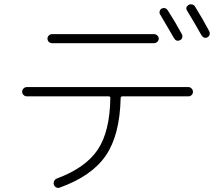

<svg xmlns="http://www.w3.org/2000/svg" viewBox="-20 -860 1040 910"><path d="M746.1 -819.3Q753.9 -823.2 761.7 -821.3Q769.5 -819.3 775.4 -810.5Q809.6 -757.8 841.8 -698.2Q845.7 -690.4 843.8 -682.1Q841.8 -673.8 834 -669.9Q816.4 -661.1 805.7 -677.7Q778.3 -724.6 739.3 -791Q734.4 -797.9 736.8 -806.6Q739.3 -815.4 746.1 -819.3ZM904.3 -829.1Q941.4 -769.5 971.7 -711.9Q975.6 -704.1 973.6 -696.3Q971.7 -688.5 963.9 -683.6Q946.3 -674.8 934.6 -693.4Q901.4 -752.9 867.2 -808.6Q856.4 -825.2 874 -836.9Q881.8 -840.8 890.6 -838.9Q899.4 -836.9 904.3 -829.1ZM226.6 -698.2H710Q718.8 -698.2 725.6 -691.9Q732.4 -685.5 732.4 -676.8Q732.4 -668 725.6 -661.6Q718.8 -655.3 710 -655.3H226.6Q217.8 -655.3 211.4 -661.6Q205.1 -668 205.1 -676.8Q205.1 -685.5 211.4 -691.9Q217.8 -698.2 226.6 -698.2ZM107.4 -403.3Q98.6 -403.3 91.8 -409.7Q85 -416 85 -424.8Q85 -433.6 91.3 -440.4Q97.7 -447.3 107.4 -447.3H873Q881.8 -447.3 888.2 -440.4Q894.5 -433.6 894.5 -424.8Q894.5 -416 888.2 -409.7Q881.8 -403.3 873 -403.3H560.5Q551.8 -403.3 551.8 -394.5Q547.9 -219.7 481.4 -122.6Q415 -25.4 262.7 29.3Q254.9 32.2 246.6 28.3Q238.3 24.4 235.4 15.1Q232.4 5.9 236.8 -2.4Q241.2 -10.7 249 -13.7Q385.7 -64.5 443.4 -150.9Q501 -237.3 502.9 -396.5Q502.9 -403.3 495.1 -403.3Z"/></svg>

Font: Rounded Mgen+ 2m light
Style: Regular
Weight: 200
Designer: [Source Han Sans]
Ryoko NISHIZUKA  (kana & ideographs); Paul D. Hunt (Latin, Greek & Cyrillic); Wenlong ZHANG  (bopomofo
Version: Version 1.059.20150602